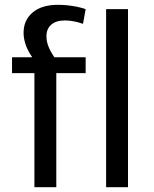

<svg xmlns="http://www.w3.org/2000/svg" viewBox="-20 -778 639 798"><path d="M123 -474H30V-540H158L141 -505Q119 -531 105 -554Q91 -577 84.5 -599Q78 -621 78 -642Q78 -694 115.5 -726Q153 -758 221 -758Q239 -758 259.5 -756Q280 -754 299.5 -750Q319 -746 336 -740L325 -679Q305 -686 286 -689.5Q267 -693 250 -693Q213 -693 193 -675.5Q173 -658 173 -627Q173 -600 186.5 -573Q200 -546 226 -512L168 -540H336V-474H214V0H123ZM512 -740V0H421V-740Z"/></svg>

Font: Pathway Extreme 72pt Medium
Style: Regular
Weight: 500
Designer: Eduardo Rodriguez Tunni
Foundry: Eduardo Rodriguez Tunni
Version: Version 1.001;gftools[0.9.26]